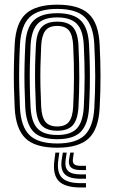

<svg xmlns="http://www.w3.org/2000/svg" viewBox="-20 -629 494 829"><path d="M227.2 8.8Q131.2 8.8 89.8 -32Q48.2 -72.8 43.5 -162Q41.2 -208.8 40.2 -253.2Q39.2 -297.8 40.1 -343.2Q41 -388.8 43.5 -438.5Q48.5 -530.8 92 -569.8Q135.5 -608.8 227.2 -608.8Q320.8 -608.8 363.1 -569.1Q405.5 -529.5 410.2 -438.2Q413.8 -368 414 -300.5Q414.2 -233 410.2 -162Q405 -69.5 361.9 -30.4Q318.8 8.8 227.2 8.8ZM227.2 -9.5Q309 -9.5 345.9 -45.6Q382.8 -81.8 387.2 -163.2Q391.2 -232.8 391.1 -297.9Q391 -363 387.2 -437Q383.2 -518 346.6 -554.2Q310 -590.5 227.2 -590.5Q145.5 -590.5 108.2 -554.9Q71 -519.2 66.2 -437Q63.5 -383.8 62.9 -338.6Q62.2 -293.5 63.2 -251.1Q64.2 -208.8 66.2 -163.2Q70.5 -82.2 107.2 -45.9Q144 -9.5 227.2 -9.5ZM227.2 -28Q155 -28 124 -60.8Q93 -93.5 89 -165Q86.8 -212 85.9 -255.4Q85 -298.8 85.9 -342.8Q86.8 -386.8 89.2 -435.8Q93.2 -509.5 125.6 -540.8Q158 -572 227.2 -572Q297.5 -572 329.1 -540.1Q360.8 -508.2 364.5 -436.2Q367 -386.2 367.8 -342.2Q368.5 -298.2 367.8 -255.2Q367 -212.2 364.5 -164.5Q360.5 -92.8 329.1 -60.4Q297.8 -28 227.2 -28ZM227.2 -46.2Q285.2 -46.2 311.6 -74.1Q338 -102 341.8 -166.8Q345.2 -232 345.4 -295.1Q345.5 -358.2 341.8 -434Q338.5 -499.2 311.4 -526.5Q284.2 -553.8 227.2 -553.8Q167.2 -553.8 141.4 -525Q115.5 -496.2 112 -433.8Q109.8 -389.2 108.9 -346.5Q108 -303.8 108.8 -259.5Q109.5 -215.2 112 -165.8Q115.5 -102 142.1 -74.1Q168.8 -46.2 227.2 -46.2ZM227.2 -64.5Q180.8 -64.5 159.2 -88.2Q137.8 -112 135 -166.5Q132.8 -214 131.8 -257Q130.8 -300 131.6 -343.1Q132.5 -386.2 135 -433Q138 -488.8 159.9 -512.1Q181.8 -535.5 227.2 -535.5Q273.5 -535.5 294.8 -511.8Q316 -488 318.8 -433.2Q322.5 -356.8 322.4 -294.1Q322.2 -231.5 318.8 -167.5Q315.8 -112.5 294.5 -88.5Q273.2 -64.5 227.2 -64.5ZM227.2 -83Q261.8 -83 277.6 -103Q293.5 -123 296 -168.5Q299 -231.5 299.4 -292.5Q299.8 -353.5 296 -432.2Q293.8 -476.8 278 -496.9Q262.2 -517 227.2 -517Q191.2 -517 175.8 -496.4Q160.2 -475.8 157.8 -432Q155.5 -383.8 154.6 -341.8Q153.8 -299.8 154.6 -257.8Q155.5 -215.8 157.8 -167.5Q160.2 -123.5 176.1 -103.2Q192 -83 227.2 -83ZM236.2 29.8 231.5 63.5Q224.8 115 247.6 138.4Q270.5 161.8 328.5 161.8H351.2V180.5H328.5Q260.5 180.5 233.6 152.6Q206.8 124.8 214.8 63.5L219.2 29.8ZM298.8 29.8 294.8 56.8Q292.5 72.5 300.2 79.8Q308 87 328.5 87H351.2V105.2H328.5Q298.2 105.2 286.2 93.5Q274.2 81.8 278.5 56.8L283.2 29.8ZM268 29.8 263.5 60.2Q258.5 93.8 273.8 108.9Q289 124 328.5 124H351.2V142.8H328.5Q279 142.8 259.6 123Q240.2 103.2 246.5 60.2L251.2 29.8Z"/></svg>

Font: Big Shoulders Inline Text Thin
Style: Bold
Weight: 700
Version: Version 2.002